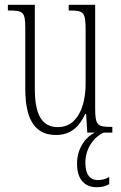

<svg xmlns="http://www.w3.org/2000/svg" viewBox="-20 -556 509 805"><path d="M215 10C275 10 312 -23 337 -78H341L346 0H378C345 14 303 60 303 130C303 200 338 229 386 229C407 229 422 225 438 216V186C420 196 407 199 390 199C358 199 338 177 338 126C338 63 377 16 415 0H451V-24H448C389 -24 379 -29 379 -103V-536H268V-512H271C333 -512 339 -505 339 -425V-206C339 -107 303 -23 223 -23C155 -23 126 -76 126 -184V-536H13V-512H17C76 -512 86 -506 86 -440V-184C86 -45 133 10 215 10Z"/></svg>

Font: Noto Serif Armenian ExtraCondensed ExtraLight
Style: Regular
Weight: 200
Width: 2
Designer: Monotype Design Team
Foundry: Monotype Imaging Inc.
Version: Version 2.008